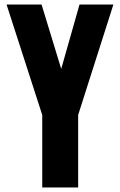

<svg xmlns="http://www.w3.org/2000/svg" viewBox="-20 -830 530 850"><path d="M167 0V-321L9 -810H164L251 -525L332 -810H482L326 -321V0Z"/></svg>

Font: Oswald SemiBold
Style: Regular
Weight: 600
Designer: Vernon Adams
Foundry: Vernon Adams
Version: Version 4.103;gftools[0.9.33.dev8+g029e19f]